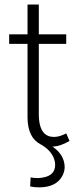

<svg xmlns="http://www.w3.org/2000/svg" viewBox="-20 -640 347 848"><path d="M152.3 187.5Q227.5 187.5 254.9 137.7Q265.6 118.2 265.6 97.7Q264.6 43 211.9 7.8Q248 5.9 287.1 -17.6L272.5 -50.8Q242.2 -35.2 218.8 -35.2Q159.2 -35.2 152.3 -113.3Q151.4 -123 151.4 -131.8V-446.3H272.5V-488.3H151.4V-620.1H101.6V-488.3H20.5V-446.3H101.6V-120.1Q102.5 -31.2 160.2 -2Q213.9 28.3 222.7 76.2Q223.6 82 223.6 87.9Q223.6 133.8 171.9 143.6Q159.2 146.5 145.5 146.5Q130.9 146.5 115.2 143.6L113.3 183.6Q132.8 187.5 152.3 187.5Z"/></svg>

Font: Yaldevi Colombo Light
Style: Regular
Weight: 300
Designer: Sol Matas, Denzil Rajitha, Kosala Senevirathne and Pathum Egodawatta
Foundry: Mooniak
Version: Version 1.020 ; ttfautohint (v1.6)